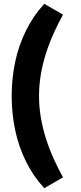

<svg xmlns="http://www.w3.org/2000/svg" viewBox="-20 -864 421 998"><path d="M307.5 -787.9 210 -844.1Q152.2 -780.6 114.7 -704.3Q77.1 -628.1 58.9 -542.6Q40.7 -457.2 40.7 -365.1Q40.7 -273.4 58.9 -187.4Q77.1 -101.4 114.7 -25.2Q152.2 50.9 210 114.1L307.5 57.8Q281.9 11.4 259.2 -38.5Q236.5 -88.4 219.5 -141.7Q202.5 -195 192.7 -250.9Q182.9 -306.8 182.9 -365.1Q182.9 -423.5 192.7 -479.3Q202.5 -535.2 219.6 -588.5Q236.8 -641.8 259.4 -691.7Q281.9 -741.5 307.5 -787.9Z"/></svg>

Font: Pinar FD VF
Style: Regular
Weight: 300
Designer: Amin Abedi
Version: Version 2.000